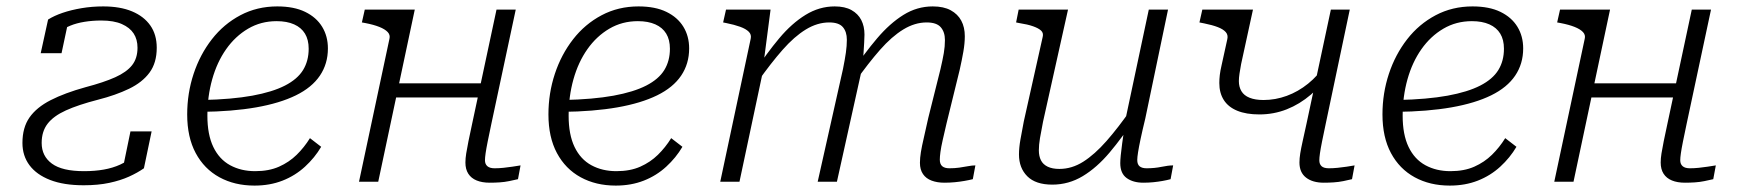

<svg xmlns="http://www.w3.org/2000/svg" viewBox="-20 -567 5420 599"><path d="M110 -121Q110 -157 128.5 -181Q147 -205 185.5 -222.5Q224 -240 286 -256Q341 -270 382.5 -290Q424 -310 446.5 -340.5Q469 -371 469 -418Q469 -459 449 -487.5Q429 -516 392 -531.5Q355 -547 302 -547Q267 -547 234.5 -541.5Q202 -536 175.5 -527Q149 -518 130 -506L107 -401H172L192 -495Q183 -495 177 -491.5Q171 -488 169 -481.5Q167 -475 167 -468Q180 -479 199.5 -487Q219 -495 244 -499Q269 -503 296 -503Q335 -503 360 -492Q385 -481 397 -462.5Q409 -444 409 -418Q409 -385 392 -363.5Q375 -342 339.5 -326Q304 -310 247 -295Q182 -277 138 -254.5Q94 -232 72 -200.5Q50 -169 50 -121Q50 -81 72 -51.5Q94 -22 136.5 -5.5Q179 11 241 11Q286 11 321 3.5Q356 -4 382.5 -16Q409 -28 429 -42L453 -157H387L361 -31Q377 -41 384.5 -48.5Q392 -56 393.5 -63.5Q395 -71 394 -80Q378 -64 355 -53.5Q332 -43 304 -38Q276 -33 242 -33Q174 -33 142 -56.5Q110 -80 110 -121Z M774 12Q712 12 664.5 -14Q617 -40 590.5 -89.5Q564 -139 564 -210Q564 -276 584 -336.5Q604 -397 641 -444.5Q678 -492 730 -519.5Q782 -547 845 -547Q897 -547 932 -530Q967 -513 985 -483.5Q1003 -454 1003 -416Q1003 -368 978 -331Q953 -294 903 -269.5Q853 -245 779 -232Q705 -219 607 -218L612 -255Q704 -257 767 -268.5Q830 -280 869 -300Q908 -320 925.5 -348.5Q943 -377 943 -415Q943 -443 931.5 -462Q920 -481 897.5 -491Q875 -501 843 -501Q794 -501 754 -477.5Q714 -454 685.5 -413.5Q657 -373 642 -319.5Q627 -266 627 -206Q627 -147 645.5 -108.5Q664 -70 698 -51.5Q732 -33 776 -33Q819 -33 850.5 -47Q882 -61 905.5 -84Q929 -107 947 -136L982 -109Q962 -75 931.5 -47Q901 -19 861.5 -3.5Q822 12 774 12Z M1187 -263H1493L1503 -307H1197ZM1100 0H1160L1274 -537H1118L1109 -497L1120 -495Q1146 -490 1163.5 -483Q1181 -476 1189.5 -467Q1198 -458 1195 -446ZM1493 -67Q1493 -75 1495 -89Q1497 -103 1501.5 -125.5Q1506 -148 1513 -181L1589 -537H1529L1453 -181Q1446 -149 1441.5 -126.5Q1437 -104 1434.5 -88.5Q1432 -73 1432 -60Q1432 -39 1441 -25Q1450 -11 1467 -4Q1484 3 1508 3Q1523 3 1538.5 2Q1554 1 1568.5 -2Q1583 -5 1596 -8L1604 -51Q1592 -49 1578.5 -47Q1565 -45 1551 -43.5Q1537 -42 1523 -42Q1508 -42 1500.5 -48.5Q1493 -55 1493 -67Z M1901 12Q1839 12 1791.5 -14Q1744 -40 1717.5 -89.5Q1691 -139 1691 -210Q1691 -276 1711 -336.5Q1731 -397 1768 -444.5Q1805 -492 1857 -519.5Q1909 -547 1972 -547Q2024 -547 2059 -530Q2094 -513 2112 -483.5Q2130 -454 2130 -416Q2130 -368 2105 -331Q2080 -294 2030 -269.5Q1980 -245 1906 -232Q1832 -219 1734 -218L1739 -255Q1831 -257 1894 -268.5Q1957 -280 1996 -300Q2035 -320 2052.5 -348.5Q2070 -377 2070 -415Q2070 -443 2058.5 -462Q2047 -481 2024.5 -491Q2002 -501 1970 -501Q1921 -501 1881 -477.5Q1841 -454 1812.5 -413.5Q1784 -373 1769 -319.5Q1754 -266 1754 -206Q1754 -147 1772.5 -108.5Q1791 -70 1825 -51.5Q1859 -33 1903 -33Q1946 -33 1977.5 -47Q2009 -61 2032.5 -84Q2056 -107 2074 -136L2109 -109Q2089 -75 2058.5 -47Q2028 -19 1988.5 -3.5Q1949 12 1901 12Z M2227 0H2287L2365 -367L2363 -376L2384 -537H2245L2236 -497L2246 -495Q2271 -490 2289 -483.5Q2307 -477 2316 -468Q2325 -459 2322 -446ZM2933 -182 2974 -349Q2981 -380 2985.5 -406Q2990 -432 2990 -454Q2990 -482 2979 -502.5Q2968 -523 2946 -535Q2924 -547 2890 -547Q2841 -547 2798.5 -520.5Q2756 -494 2716.5 -447.5Q2677 -401 2636 -340L2648 -312Q2689 -370 2725.5 -411.5Q2762 -453 2798 -475Q2834 -497 2871 -497Q2902 -497 2915 -482Q2928 -467 2928 -442Q2928 -422 2924.5 -401.5Q2921 -381 2914 -351L2876 -199Q2868 -162 2862 -136.5Q2856 -111 2853 -92.5Q2850 -74 2850 -59Q2850 -38 2859.5 -24Q2869 -10 2886.5 -3.5Q2904 3 2926 3Q2943 3 2958.5 1.5Q2974 0 2988.5 -2.5Q3003 -5 3015 -8L3023 -51Q3013 -51 3000 -48.5Q2987 -46 2972.5 -44Q2958 -42 2942 -42Q2927 -42 2919.5 -48.5Q2912 -55 2912 -69Q2912 -78 2914 -93Q2916 -108 2921 -130Q2926 -152 2933 -182ZM2531 0H2591L2668 -347Q2669 -354 2671 -369Q2673 -384 2674 -401Q2675 -418 2676 -433.5Q2677 -449 2677 -459Q2677 -485 2667 -504.5Q2657 -524 2636.5 -535.5Q2616 -547 2584 -547Q2536 -547 2493 -520.5Q2450 -494 2411 -447.5Q2372 -401 2332 -340L2344 -312Q2385 -370 2421.5 -411.5Q2458 -453 2494 -475Q2530 -497 2567 -497Q2597 -497 2609.5 -482.5Q2622 -468 2622 -443Q2622 -424 2619 -403Q2616 -382 2610 -352Z M3234 -187Q3228 -157 3224.5 -136Q3221 -115 3221 -98Q3221 -80 3227.5 -67Q3234 -54 3248.5 -47Q3263 -40 3285 -40Q3324 -40 3359.5 -62.5Q3395 -85 3432 -127Q3469 -169 3510 -228L3522 -200Q3482 -139 3442 -91.5Q3402 -44 3358 -17.5Q3314 9 3263 9Q3211 9 3185 -17Q3159 -43 3159 -85Q3159 -106 3163.5 -131.5Q3168 -157 3174 -188L3233 -452Q3236 -464 3228 -471.5Q3220 -479 3203 -485Q3186 -491 3160 -495L3150 -497L3158 -537H3312ZM3553 -197Q3544 -160 3538.5 -134Q3533 -108 3530.5 -92Q3528 -76 3528 -68Q3528 -54 3535.5 -48Q3543 -42 3557 -42Q3582 -42 3603.5 -46.5Q3625 -51 3640 -51L3632 -8Q3621 -5 3607 -2.5Q3593 0 3578 1.5Q3563 3 3547 3Q3515 3 3495 -11.5Q3475 -26 3475 -58Q3475 -67 3476.5 -82.5Q3478 -98 3481 -120Q3484 -142 3488 -169L3486 -170L3564 -537H3624Z M3852 -367Q3849 -351 3847 -337.5Q3845 -324 3845 -314Q3845 -296 3853 -282.5Q3861 -269 3878.5 -262Q3896 -255 3922 -255Q3959 -255 3994.5 -268Q4030 -281 4061 -306Q4092 -331 4114 -365L4132 -343Q4105 -302 4070 -272Q4035 -242 3994.5 -226Q3954 -210 3909 -210Q3868 -210 3840 -221.5Q3812 -233 3798 -255Q3784 -277 3784 -308Q3784 -320 3785.5 -333Q3787 -346 3791 -363L3809 -445Q3812 -458 3804 -467Q3796 -476 3779 -482.5Q3762 -489 3737 -494L3722 -497L3731 -537H3889ZM4096 -67Q4096 -55 4103 -48.5Q4110 -42 4126 -42Q4139 -42 4153.5 -43.5Q4168 -45 4181.5 -47Q4195 -49 4206 -51L4198 -8Q4186 -5 4171 -2Q4156 1 4140.5 2Q4125 3 4110 3Q4075 3 4054.5 -13Q4034 -29 4034 -60Q4034 -73 4036.5 -88.5Q4039 -104 4044 -126.5Q4049 -149 4056 -181L4132 -537H4191L4116 -181Q4109 -148 4104.5 -125.5Q4100 -103 4098 -89Q4096 -75 4096 -67Z M4503 12Q4441 12 4393.5 -14Q4346 -40 4319.5 -89.5Q4293 -139 4293 -210Q4293 -276 4313 -336.5Q4333 -397 4370 -444.5Q4407 -492 4459 -519.5Q4511 -547 4574 -547Q4626 -547 4661 -530Q4696 -513 4714 -483.5Q4732 -454 4732 -416Q4732 -368 4707 -331Q4682 -294 4632 -269.5Q4582 -245 4508 -232Q4434 -219 4336 -218L4341 -255Q4433 -257 4496 -268.5Q4559 -280 4598 -300Q4637 -320 4654.5 -348.5Q4672 -377 4672 -415Q4672 -443 4660.5 -462Q4649 -481 4626.5 -491Q4604 -501 4572 -501Q4523 -501 4483 -477.5Q4443 -454 4414.5 -413.5Q4386 -373 4371 -319.5Q4356 -266 4356 -206Q4356 -147 4374.5 -108.5Q4393 -70 4427 -51.5Q4461 -33 4505 -33Q4548 -33 4579.5 -47Q4611 -61 4634.5 -84Q4658 -107 4676 -136L4711 -109Q4691 -75 4660.5 -47Q4630 -19 4590.5 -3.5Q4551 12 4503 12Z M4916 -263H5222L5232 -307H4926ZM4829 0H4889L5003 -537H4847L4838 -497L4849 -495Q4875 -490 4892.5 -483Q4910 -476 4918.5 -467Q4927 -458 4924 -446ZM5222 -67Q5222 -75 5224 -89Q5226 -103 5230.5 -125.5Q5235 -148 5242 -181L5318 -537H5258L5182 -181Q5175 -149 5170.5 -126.5Q5166 -104 5163.5 -88.5Q5161 -73 5161 -60Q5161 -39 5170 -25Q5179 -11 5196 -4Q5213 3 5237 3Q5252 3 5267.5 2Q5283 1 5297.5 -2Q5312 -5 5325 -8L5333 -51Q5321 -49 5307.5 -47Q5294 -45 5280 -43.5Q5266 -42 5252 -42Q5237 -42 5229.5 -48.5Q5222 -55 5222 -67Z"/></svg>

Font: Roboto Serif ExtraLight
Style: Italic
Weight: 250
Italic angle: -10°
Designer: Greg Gazdowicz
Foundry: Commercial Type
Version: Version 1.008